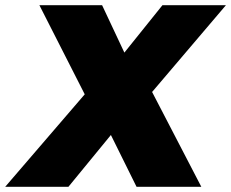

<svg xmlns="http://www.w3.org/2000/svg" viewBox="-67 -721 892 741"><path d="M805 -701 520 -366 710 0H460L361 -200L197 0H-47L260 -357L85 -701H327L413 -518L560 -701Z"/></svg>

Font: TypoPRO Montserrat
Style: Italic
Weight: 800
Italic angle: -11.3°
Designer: Julieta Ulanovsky
Foundry: Julieta Ulanovsky
Version: Version 6.001